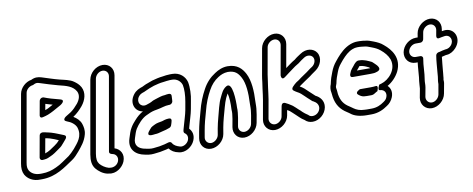

<svg xmlns="http://www.w3.org/2000/svg" viewBox="-76 -1165 4178 1697"><g transform="rotate(-10 2012.5 -317.0)"><path d="M301 -430C314 -434 329 -436 345 -443C380 -457 413 -476 441 -492L466 -506C470 -508 472 -511 476 -513C476 -513 521 -545 475 -557L460 -561C438 -567 413 -573 394 -579L363 -589C352 -593 343 -597 333 -600C331 -601 327 -601 325 -601H323C308 -601 296 -587 294 -576L272 -454C272 -454 263 -418 301 -430ZM328 -487C329 -492 338 -541 338 -541H339L372 -531C382 -528 389 -526 401 -523C378 -511 355 -495 328 -487ZM240 -272 206 -82C204 -68 213 -57 227 -57C232 -57 238 -58 242 -58C269 -59 290 -71 301 -76C331 -88 358 -109 378 -123C390 -131 396 -135 403 -141L412 -149L415 -152C432 -170 445 -187 459 -203C461 -205 482 -230 452 -241C419 -253 387 -269 346 -281L327 -286C313 -290 298 -293 287 -295L273 -297C263 -298 244 -295 240 -272ZM285 -242C292 -241 300 -239 305 -238L325 -233C350 -226 374 -215 400 -204C385 -187 375 -177 354 -163C321 -140 297 -122 261 -110ZM192 -665C197 -695 227 -720 255 -723C259 -723 263 -725 266 -727C284 -737 298 -738 313 -733L323 -730C375 -714 424 -697 479 -683C550 -666 605 -652 634 -601C652 -566 640 -528 613 -494C590 -467 572 -448 547 -430C532 -420 514 -409 500 -401C500 -401 454 -372 498 -356C538 -342 569 -317 581 -287C608 -204 556 -153 517 -105C500 -86 476 -62 461 -51C418 -23 376 11 335 28C334 28 333 29 333 29C296 47 252 60 202 60H188C140 60 107 40 91 12C81 -7 79 -26 85 -59ZM142 -665 35 -59C28 -20 30 13 45 42C67 81 114 113 180 110H194C322 110 408 40 485 -11C510 -27 534 -55 553 -77C582 -113 619 -153 635 -215C645 -252 637 -286 629 -310C618 -343 591 -368 562 -385C598 -409 625 -436 650 -466C688 -513 708 -576 679 -631C663 -659 644 -674 623 -689C590 -713 539 -721 499 -731C447 -744 398 -762 345 -778C315 -787 287 -789 253 -772C203 -764 152 -721 142 -665Z M817 -683C823 -715 854 -742 886 -742C918 -742 940 -715 934 -683L819 -29C815 -9 835 -3 851 0C878 7 896 37 882 71C870 101 837 120 803 114L793 113C761 104 732 83 715 63C699 42 694 16 702 -31ZM767 -683 652 -31C643 23 647 64 673 97C695 124 732 154 775 162L785 163C847 178 908 132 929 82C956 17 920 -34 872 -48L984 -683C995 -743 955 -792 895 -792C835 -792 778 -743 767 -683Z M1391 -434C1364 -433 1341 -424 1327 -420C1311 -416 1296 -409 1282 -405L1276 -402C1260 -392 1236 -383 1215 -377C1163 -363 1131 -417 1165 -462C1178 -479 1190 -485 1218 -494C1219 -494 1221 -496 1222 -496C1254 -511 1282 -523 1311 -532C1337 -539 1370 -548 1398 -550C1417 -552 1442 -557 1460 -557H1479C1524 -557 1555 -526 1564 -494C1572 -456 1570 -400 1560 -345L1547 -272C1539 -229 1523 -184 1512 -142L1506 -121C1502 -105 1491 -82 1507 -71C1525 -59 1536 -36 1523 -5C1512 21 1477 46 1445 37C1414 28 1391 16 1379 -7C1373 -18 1360 -19 1349 -16L1314 -6C1283 2 1250 7 1212 10C1187 13 1165 7 1142 3C1081 -7 1043 -42 1066 -106C1076 -138 1085 -166 1096 -184C1120 -222 1160 -268 1202 -287L1222 -296C1248 -309 1269 -315 1300 -320C1340 -326 1376 -342 1411 -342H1417C1432 -342 1445 -356 1447 -367C1449 -376 1448 -390 1449 -397C1450 -404 1450 -411 1450 -419C1449 -447 1415 -438 1391 -434ZM1176 -326C1146 -310 1120 -287 1098 -262C1083 -245 1068 -229 1054 -205C1036 -177 1028 -144 1018 -114C984 -15 1050 40 1124 53C1146 58 1176 64 1208 60C1246 57 1284 51 1320 42L1342 36C1361 62 1388 78 1424 85C1485 102 1548 57 1569 7C1590 -41 1576 -80 1552 -104C1553 -106 1554 -113 1555 -117L1561 -138C1571 -177 1588 -223 1597 -272L1610 -344C1621 -392 1624 -464 1614 -512C1601 -562 1557 -607 1488 -607H1469C1445 -607 1420 -603 1402 -600C1370 -597 1333 -588 1305 -580C1286 -574 1272 -567 1259 -563C1239 -557 1223 -547 1209 -541C1181 -532 1150 -520 1126 -488C1072 -417 1106 -336 1176 -326ZM1239 -183C1239 -183 1226 -175 1225 -174C1214 -163 1206 -152 1200 -145C1200 -145 1166 -106 1214 -106H1216C1226 -106 1239 -108 1247 -109C1268 -109 1288 -115 1302 -119L1318 -123C1338 -127 1359 -133 1382 -142C1391 -146 1398 -155 1400 -162C1407 -186 1427 -224 1391 -224C1363 -224 1341 -215 1328 -211C1302 -206 1277 -203 1257 -192Z M2111 -123 2098 -51C2092 -19 2061 8 2029 8C1998 8 1975 -19 1981 -51L1994 -123C1996 -137 1999 -157 2000 -170C2003 -192 2001 -202 2001 -214C2004 -275 2001 -453 1940 -416C1903 -394 1890 -355 1877 -330C1851 -281 1837 -206 1822 -154C1815 -128 1806 -91 1801 -63L1791 -5C1785 26 1753 54 1722 54C1691 54 1668 26 1674 -5L1684 -63C1694 -120 1708 -172 1725 -230C1743 -302 1766 -357 1795 -409C1819 -453 1848 -485 1886 -509C1911 -525 1937 -537 1974 -539C2040 -539 2066 -509 2089 -466C2118 -411 2124 -324 2119 -232C2118 -200 2120 -183 2115 -152C2113 -141 2112 -131 2111 -123ZM1944 -123 1931 -51C1921 8 1960 58 2020 58C2079 58 2137 9 2148 -51L2161 -123C2163 -132 2164 -142 2165 -153C2171 -188 2169 -212 2170 -238C2175 -332 2170 -427 2135 -494C2109 -543 2068 -589 1982 -589C1937 -589 1896 -571 1864 -549C1818 -520 1779 -479 1751 -427C1720 -371 1695 -310 1676 -234C1660 -178 1645 -123 1634 -63L1624 -5C1614 54 1653 104 1713 104C1773 104 1831 54 1841 -5L1851 -63C1855 -87 1864 -124 1871 -150C1886 -202 1903 -275 1921 -314C1928 -327 1934 -341 1941 -352C1951 -315 1953 -259 1950 -207C1950 -187 1952 -178 1950 -169C1948 -158 1946 -135 1944 -123Z M2360 -692C2365 -723 2397 -750 2429 -750C2461 -750 2482 -723 2477 -692L2430 -428C2430 -428 2429 -375 2470 -410C2493 -429 2518 -445 2545 -466C2561 -479 2580 -491 2599 -502C2601 -503 2603 -504 2604 -505C2620 -519 2645 -535 2660 -545C2690 -566 2727 -559 2741 -536C2757 -510 2743 -473 2717 -455C2704 -446 2690 -438 2677 -427C2659 -412 2631 -396 2605 -377L2581 -359C2574 -354 2565 -349 2556 -343C2545 -336 2532 -322 2522 -312C2516 -306 2501 -287 2522 -274C2529 -269 2535 -264 2548 -257C2571 -246 2589 -229 2608 -210C2623 -196 2634 -184 2651 -170C2659 -164 2665 -154 2676 -151C2703 -137 2721 -113 2716 -83C2710 -50 2680 -25 2647 -25C2630 -25 2618 -31 2609 -42C2607 -44 2605 -45 2603 -46C2589 -54 2577 -65 2563 -77C2555 -85 2545 -96 2533 -105C2518 -118 2508 -130 2490 -144C2487 -146 2480 -151 2478 -152C2460 -163 2448 -172 2429 -180C2429 -180 2398 -197 2391 -157L2375 -69C2370 -38 2338 -11 2307 -11C2276 -11 2253 -38 2258 -69L2288 -238C2294 -272 2297 -308 2302 -342L2310 -398C2312 -418 2315 -437 2318 -455ZM2310 -692 2268 -455C2265 -436 2262 -418 2260 -396L2252 -340C2247 -304 2244 -269 2238 -238L2208 -69C2198 -10 2239 39 2298 39C2357 39 2415 -10 2425 -69L2433 -116C2438 -113 2449 -108 2454 -104C2470 -92 2480 -79 2498 -64C2520 -45 2539 -21 2570 -3C2587 15 2611 25 2639 25C2699 25 2755 -23 2766 -83C2776 -142 2738 -180 2702 -197C2698 -201 2694 -205 2688 -210C2674 -222 2662 -234 2647 -248C2629 -266 2607 -288 2579 -302C2587 -309 2597 -315 2605 -321L2631 -339C2652 -355 2678 -368 2704 -390C2715 -398 2728 -406 2741 -416C2790 -450 2816 -518 2785 -568C2758 -611 2693 -624 2636 -585C2613 -569 2599 -562 2577 -543C2547 -526 2519 -504 2490 -483L2527 -692C2537 -751 2497 -800 2438 -800C2379 -800 2320 -751 2310 -692Z M3135 -438H3129C3107 -438 3086 -408 3080 -400L3061 -377C3051 -365 3046 -354 3042 -343L3038 -333C3035 -326 3029 -303 3057 -303H3215C3223 -303 3232 -303 3239 -304C3256 -304 3268 -310 3276 -312C3278 -313 3310 -321 3296 -350C3287 -368 3275 -376 3267 -385C3260 -392 3253 -397 3250 -401C3248 -403 3245 -405 3243 -406C3216 -418 3182 -438 3135 -438ZM3212 -362C3214 -360 3218 -355 3221 -353H3101L3118 -373C3122 -378 3125 -383 3130 -388C3165 -386 3184 -375 3212 -362ZM3242 -189C3227 -187 3212 -186 3195 -186H3099C3099 -186 3045 -164 3077 -140C3087 -132 3104 -117 3132 -117C3140 -116 3144 -116 3149 -116H3190C3201 -116 3210 -119 3217 -124C3223 -128 3230 -132 3238 -137L3248 -142C3248 -142 3271 -193 3242 -189ZM3108 0C3067 0 3035 -14 3013 -30C3008 -34 3004 -37 2999 -40L2983 -51C2934 -81 2910 -116 2900 -177C2899 -190 2898 -200 2897 -213C2896 -224 2892 -233 2894 -245C2895 -253 2901 -262 2903 -271C2910 -309 2920 -336 2933 -369C2944 -398 2954 -416 2972 -438L2995 -466C3027 -502 3057 -531 3096 -546C3111 -552 3125 -555 3139 -555H3159C3167 -555 3175 -554 3183 -553L3197 -551H3199C3225 -549 3241 -541 3265 -532C3297 -520 3317 -510 3339 -492C3372 -465 3398 -435 3412 -398C3443 -302 3359 -220 3295 -202L3274 -196C3274 -196 3248 -148 3271 -147C3310 -146 3331 -115 3317 -77C3310 -58 3300 -49 3284 -38C3254 -16 3218 1 3171 1H3129C3125 1 3116 0 3108 0ZM3345 -172C3389 -197 3426 -236 3449 -280C3506 -396 3437 -482 3376 -532C3351 -555 3322 -568 3291 -580C3269 -588 3246 -599 3211 -601L3199 -603C3189 -604 3179 -605 3168 -605H3148C3127 -605 3105 -600 3084 -592C3031 -571 2992 -533 2958 -494L2935 -466C2913 -440 2897 -411 2885 -379C2872 -347 2861 -316 2853 -275C2844 -255 2839 -224 2846 -197C2847 -185 2848 -173 2850 -162C2861 -89 2895 -42 2951 -7L2966 3C2970 6 2973 8 2977 11C3008 37 3059 51 3120 51H3162C3222 51 3270 28 3308 1C3333 -14 3353 -39 3364 -67C3381 -110 3371 -148 3345 -172Z M3791 -137C3789 -128 3791 -117 3790 -110L3774 -19C3768 12 3737 40 3706 40C3675 40 3652 12 3657 -19L3672 -100C3677 -130 3673 -142 3677 -167C3689 -234 3685 -290 3697 -356C3700 -371 3687 -381 3676 -381H3634C3602 -381 3580 -408 3586 -440C3592 -471 3623 -498 3655 -498H3697C3712 -498 3724 -512 3726 -523L3737 -584C3742 -615 3774 -642 3806 -642C3838 -642 3859 -615 3854 -584L3845 -534C3845 -532 3838 -500 3873 -510C3884 -513 3894 -514 3905 -516L3917 -518C3969 -525 3993 -466 3955 -425C3942 -411 3930 -405 3914 -402L3903 -401C3885 -399 3863 -392 3851 -389C3833 -388 3818 -379 3815 -363C3806 -310 3805 -265 3800 -218C3797 -183 3797 -168 3791 -137ZM3622 -100 3607 -19C3597 40 3638 90 3697 90C3756 90 3814 40 3824 -19L3841 -111C3843 -121 3841 -128 3841 -140C3843 -151 3845 -161 3845 -170C3848 -188 3848 -206 3850 -222C3855 -264 3856 -301 3862 -342C3875 -345 3887 -349 3899 -351L3910 -352C3940 -354 3969 -372 3990 -395C4063 -474 4013 -582 3918 -568L3906 -566C3905 -566 3904 -565 3901 -565L3904 -584C3914 -643 3874 -692 3815 -692C3756 -692 3697 -643 3687 -584L3681 -548H3664C3605 -548 3547 -500 3536 -440C3526 -381 3565 -331 3625 -331H3643C3641 -318 3640 -305 3639 -295C3634 -251 3634 -205 3627 -167C3624 -150 3624 -112 3622 -100Z"/></g></svg>

Font: Blanket
Style: BlkOutlineObl
Weight: 900
Foundry: Cannot Into Space Fonts
Version: Version 0.9